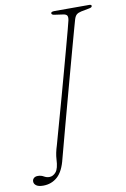

<svg xmlns="http://www.w3.org/2000/svg" viewBox="-155 -755 634 969"><g transform="rotate(-10 161.5 -271.0)"><path d="M290.5 -641Q288 -633 277.8 -596Q267.5 -559 252.2 -503.2Q237 -447.5 219 -381.5Q201 -315.5 182.8 -248.2Q164.5 -181 148.5 -121.5Q132.5 -62 121 -18.8Q109.5 24.5 105 41Q90 104 59.5 131Q29 158 -13.5 158Q-38 158 -49.5 149.2Q-61 140.5 -60.5 128Q-60.5 118.5 -53.2 111.8Q-46 105 -32.5 105Q-16 105 -2.8 112.8Q10.5 120.5 24.5 120.5Q43.5 120.5 58.2 103.2Q73 86 75 39Q76.5 8 89.5 -32Q91 -37 100.2 -70.5Q109.5 -104 124 -155.8Q138.5 -207.5 155.5 -268.8Q172.5 -330 189.2 -391.8Q206 -453.5 220.5 -506.8Q235 -560 244.5 -596Q254 -632 256 -641Q259.5 -658.5 254.8 -666Q250 -673.5 234 -675.5L192 -681.5Q176.5 -683.5 177 -692Q177 -700 195.5 -700H372.5Q384.5 -700 384.5 -693Q384.5 -685 369 -682.5L327.5 -674.5Q311.5 -671 303.5 -664Q295.5 -657 290.5 -641Z"/></g></svg>

Font: Fraunces 72pt Soft Thin
Style: Italic
Weight: 100
Italic angle: -16°
Version: Version 1.000;[0bf87f6ff]